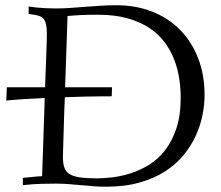

<svg xmlns="http://www.w3.org/2000/svg" viewBox="-20 -704 841 730"><path d="M5.9 -372.1H151.4Q151.9 -380.9 151.9 -390.1Q153.8 -438 155.3 -477.1Q156.7 -516.1 157.5 -542.2Q158.2 -568.4 158.2 -574.2Q158.2 -596.7 155.3 -610.4Q152.3 -624 146.5 -631.6Q140.6 -639.2 131.3 -642.6Q122.1 -646 109.9 -647.9L88.9 -650.9V-679.2Q103.5 -677.2 120.1 -675.3Q134.3 -673.8 153.1 -672.9Q171.9 -671.9 192.9 -671.9Q219.7 -671.9 247.1 -673.8Q274.4 -675.8 302.5 -678Q330.6 -680.2 360.4 -682.1Q390.1 -684.1 421.9 -684.1Q497.1 -684.1 558.8 -659.7Q620.6 -635.3 664.8 -590.3Q709 -545.4 733.4 -482.4Q757.8 -419.4 757.8 -342.8Q757.8 -307.6 750.2 -268.3Q742.7 -229 725.3 -190.2Q708 -151.4 679.4 -116Q650.9 -80.6 609.4 -53.5Q567.9 -26.4 511.7 -10.3Q455.6 5.9 382.8 5.9Q360.4 5.9 337.4 4.2Q314.5 2.4 290.5 0.2Q266.6 -2 242.2 -3.9Q217.8 -5.9 192.9 -5.9Q169.4 -5.9 138.2 -5.1Q106.9 -4.4 66.9 0V-27.8Q79.6 -28.8 89.4 -29.8Q99.1 -30.8 107.4 -31.7Q115.7 -32.7 123.5 -33.2Q131.3 -33.7 140.1 -34.2Q145 -177.2 148.9 -293Q149.4 -312.5 149.9 -331.5Q113.8 -329.6 78.1 -327.6Q39.6 -325.2 3.9 -321.8ZM353 -647.9Q336.4 -647.9 319.8 -647.7Q303.2 -647.5 287.8 -646.7Q272.5 -646 259.3 -645Q246.1 -644 236.8 -643.1Q231.9 -500 228 -384.8Q227.5 -378.4 227.5 -372.1H405.8L404.8 -337.9Q387.7 -337.9 361.1 -337.6Q334.5 -337.4 301.8 -336.7Q269 -335.9 231.4 -334.5Q229 -334.5 226.6 -334.5Q225.6 -311 224.6 -287.6Q223.1 -240.2 221.9 -201.9Q220.7 -163.6 220 -137.9Q219.2 -112.3 219.2 -107.9Q219.2 -84.5 224.1 -68.6Q229 -52.7 242.9 -43.2Q256.8 -33.7 282.5 -29.8Q308.1 -25.9 350.1 -25.9Q375 -25.9 408 -29.8Q440.9 -33.7 476.3 -44.9Q511.7 -56.2 545.9 -76.9Q580.1 -97.7 606.9 -131.8Q633.8 -166 650.4 -215.1Q667 -264.2 667 -332Q667 -368.2 661.4 -405.5Q655.8 -442.9 642.1 -478Q628.4 -513.2 605.2 -544.2Q582 -575.2 547.1 -598.1Q512.2 -621.1 464.4 -634.5Q416.5 -647.9 353 -647.9Z"/></svg>

Font: Simonetta
Style: Regular
Weight: 400
Version: Version 1.004